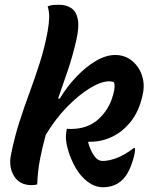

<svg xmlns="http://www.w3.org/2000/svg" viewBox="-20 -777 640 810"><path d="M466 -545Q507 -545 537 -520.5Q567 -496 579.5 -457Q592 -418 581 -374L580 -369Q565 -305 531 -263Q497 -221 453 -200Q409 -179 362 -179H353L352 -176Q357 -157 365 -140.5Q373 -124 381 -115Q394 -98 413 -98Q439 -98 471.5 -110Q504 -122 544 -152H550Q550 -134 544 -113Q528 -52 500 -22Q467 13 414 13Q368 13 326 -32Q305 -55 289 -88Q273 -121 265 -152Q258 -179 258 -199Q258 -208 259 -217Q260 -226 262 -234Q267 -233 271 -233Q275 -233 279 -233Q350 -233 395 -274Q440 -315 456 -373L458 -380Q467 -412 461 -430Q453 -434 441 -434Q407 -434 360 -405.5Q313 -377 263.5 -326.5Q214 -276 173 -208Q159 -158 149 -106.5Q139 -55 137 1Q127 4 113 4Q63 4 39.5 -34Q16 -72 26 -123Q41 -198 62 -263Q83 -328 105.5 -389Q128 -450 148 -512.5Q168 -575 181 -645Q187 -679 187.5 -703.5Q188 -728 181 -750Q192 -755 204 -756Q216 -757 229 -757Q258 -757 279.5 -743.5Q301 -730 308 -697.5Q315 -665 302 -608Q287 -542 266.5 -481Q246 -420 225 -361H232Q263 -412 302.5 -453.5Q342 -495 384.5 -520Q427 -545 466 -545Z"/></svg>

Font: Recursive Sn Csl St SmB
Style: Italic
Weight: 600
Italic angle: -15°
Version: Version 1.079;hotconv 1.0.112;makeotfexe 2.5.65598; ttfautoh